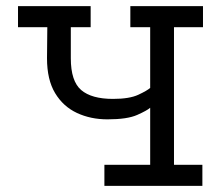

<svg xmlns="http://www.w3.org/2000/svg" viewBox="-20 -609 730 629"><path d="M322 0V-69H472V-256Q462 -247 429.5 -232.5Q397 -218 332 -218Q277 -218 232 -239Q187 -260 160.5 -304Q134 -348 134 -418L135 -520H39V-589H277V-520H212V-418Q212 -343 246 -314Q280 -285 350 -285Q404 -285 433 -298.5Q462 -312 472 -321V-520H407V-589H645V-520H550V-69H643V0Z"/></svg>

Font: Podkova VF Beta
Style: Regular
Weight: 400
Designer: Ilya Yudin
Foundry: Cyreal (www.cyreal.org)
Version: Version 2.100